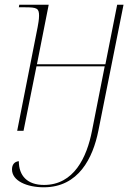

<svg xmlns="http://www.w3.org/2000/svg" viewBox="-20 -556 575 816"><path d="M166 240C314 240 375 115 398 0L505 -536H478L428 -283H137L187 -536H62L60 -525H86C137 -525 146 -521 146 -489C146 -472 142 -453 140 -441L53 0H80L135 -274H425L371 0C349 113 294 230 167 230C96 230 60 191 60 129C41 131 31 144 31 164C31 213 95 240 166 240Z"/></svg>

Font: Noto Serif Display Thin
Style: Italic
Weight: 100
Italic angle: -12°
Designer: Monotype Design Team
Foundry: Monotype Imaging Inc.
Version: Version 2.009